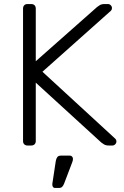

<svg xmlns="http://www.w3.org/2000/svg" viewBox="-20 -720 615 950"><path d="M116 0Q106 0 100 -6Q94 -12 94 -22V-677Q94 -688 100 -694Q106 -700 116 -700H134Q145 -700 151 -694Q157 -688 157 -677V-417L460 -685Q464 -688 473 -694Q482 -700 498 -700H514Q522 -700 528 -694Q534 -688 534 -680Q534 -672 529 -667L190 -365L550 -34Q556 -28 556 -20Q556 -12 550 -6Q544 0 536 0H519Q503 0 494 -6Q485 -12 481 -15L157 -311V-22Q157 -12 151 -6Q145 0 134 0ZM253 210Q245 210 241.5 204Q238 198 239 189L256 77Q258 65 263.5 57.5Q269 50 281 50H326Q333 50 337 55Q341 60 341 66Q341 75 337 84L297 189Q293 199 287.5 204.5Q282 210 271 210Z"/></svg>

Font: Rubik Light
Style: Regular
Weight: 300
Designer: Hubert and Fischer
Foundry: Hubert and Fischer
Version: Version 2.300;gftools[0.9.30]